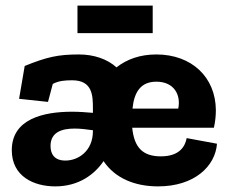

<svg xmlns="http://www.w3.org/2000/svg" viewBox="-20 -654 813 684"><path d="M524 -536V-634H256V-536ZM753 -142 645 -162C640 -135 622 -97 553 -97C488 -97 458 -129 451 -199H742C747 -221 749 -242 749 -262C748 -379 663 -460 537 -460C479 -460 432 -443 395 -414C362 -444 314 -460 261 -460C187 -460 147 -451 68 -419L48 -302L151 -291L168 -355C189 -366 210 -368 237 -368C310 -368 311 -313 311 -267V-252C288 -254 262 -256 237 -256C134 -256 22 -230 22 -119C22 -25 101 10 177 10C261 10 317 -33 349 -80C389 -20 459 10 543 10C673 10 747 -62 753 -142ZM615 -267H452C458 -327 482 -363 537 -363C601 -363 625 -315 615 -267ZM160 -134C160 -183 200 -196 246 -196C267 -196 290 -193 311 -190V-187C311 -115 258 -82 213 -82C174 -82 160 -105 160 -134Z"/></svg>

Font: Zilla Slab Bold
Style: Regular
Weight: 700
Designer: Typotheque.com
Foundry: Typotheque type foundry
Version: Version 1.3; 2018